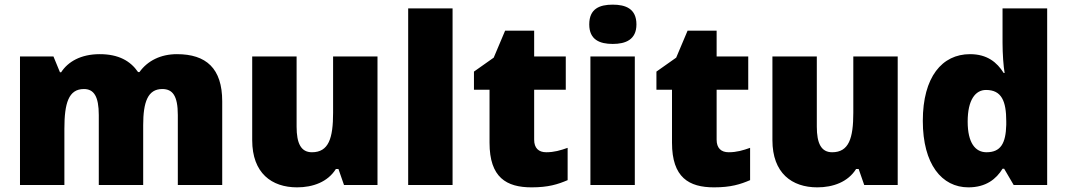

<svg xmlns="http://www.w3.org/2000/svg" viewBox="-20 -796 4591 826"><path d="M741 -563C672 -563 615 -535 580 -486H574C541 -534 490 -563 409 -563C327 -563 272 -530 243 -485H238L210 -553H66V0H257V-242C257 -352 275 -413 341 -413C384 -413 405 -381 405 -301V0H596V-258C596 -357 616 -413 678 -413C722 -413 745 -385 745 -301V0H936V-360C936 -502 867 -563 741 -563Z M1604 -553H1413V-311C1413 -201 1394 -141 1322 -141C1275 -141 1256 -179 1256 -251V-553H1065V-193C1065 -51 1149 10 1258 10C1326 10 1390 -13 1425 -69H1436L1460 0H1604Z M1927 0V-760H1736V0Z M2330 -141C2297 -141 2278 -159 2278 -195V-410H2414V-553H2278V-664H2153L2104 -548L2019 -488V-410H2086V-182C2086 -32 2159 10 2267 10C2339 10 2380 -3 2422 -21V-160C2391 -149 2364 -141 2330 -141Z M2616 -776C2560 -776 2515 -759 2515 -691C2515 -625 2560 -607 2616 -607C2671 -607 2718 -625 2718 -691C2718 -759 2671 -776 2616 -776ZM2711 -553H2520V0H2711Z M3115 -141C3082 -141 3063 -159 3063 -195V-410H3199V-553H3063V-664H2938L2889 -548L2804 -488V-410H2871V-182C2871 -32 2944 10 3052 10C3124 10 3165 -3 3207 -21V-160C3176 -149 3149 -141 3115 -141Z M3842 -553H3651V-311C3651 -201 3632 -141 3560 -141C3513 -141 3494 -179 3494 -251V-553H3303V-193C3303 -51 3387 10 3496 10C3564 10 3628 -13 3663 -69H3674L3698 0H3842Z M4146 10C4222 10 4266 -26 4293 -70H4300L4341 0H4485V-760H4293V-612C4293 -565 4297 -510 4302 -482H4298C4269 -528 4227 -563 4153 -563C4033 -563 3950 -465 3950 -276C3950 -89 4032 10 4146 10ZM4224 -141C4176 -141 4143 -181 4143 -273C4143 -366 4176 -409 4222 -409C4289 -409 4309 -361 4309 -274V-259C4307 -179 4285 -141 4224 -141Z"/></svg>

Font: Noto Sans Kannada Black
Style: Regular
Weight: 900
Designer: Jelle Bosma - Monotype Design Team
Foundry: Monotype Imaging Inc.
Version: Version 2.005